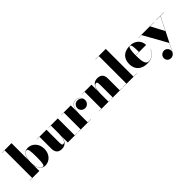

<svg xmlns="http://www.w3.org/2000/svg" viewBox="215 -2077 3661 3661"><g transform="rotate(-45 2045.5 -247.0)"><path d="M80 -746.5V-3.5H10V0H270V-169C284 -54.5 337.5 10 426 10C535 10 638 -80 638 -230C638 -380 535 -469 426 -469C337 -469 283.5 -405 270 -291.5V-750H10V-746.5ZM270 -230C270 -382 331 -451 380.5 -451C414.5 -451 423 -383.5 423 -230C423 -76.5 414.5 -8 380.5 -8C331 -8 270 -77.5 270 -230Z M923 -460H663V-456.5H733V-141C733 -54 768 10 875.5 10C990.5 10 1028 -83 1038 -173V0H1298V-3.5H1228V-460H978V-456.5H1038V-237C1038 -145.5 1014 -39.5 959 -39.5C931 -39.5 923 -49.5 923 -133.5Z M1318 -3.5V0H1665V-3.5H1578V-217.5C1578 -364.5 1611.5 -466.5 1720 -466.5C1784 -466.5 1824 -423 1837 -373.5C1822 -409.5 1784 -438.5 1735.5 -438.5C1670 -438.5 1628.5 -390 1628.5 -330.5C1628.5 -275.5 1674 -228 1737 -228C1800 -228 1845 -280 1845 -339C1845 -403 1801 -470 1720 -470C1627 -470 1588.5 -398.5 1578 -287V-460H1318V-456.5H1388V-3.5Z M1877 -3.5V0H2177V-3.5H2137V-223C2137 -314.5 2161.5 -420.5 2216 -420.5C2244 -420.5 2252 -410.5 2252 -326.5V-3.5H2212V0H2512V-3.5H2442V-319C2442 -406 2407 -470 2300 -470C2185 -470 2147.5 -377 2137 -287V-460H1877V-456.5H1947V-3.5Z M2532 -3.5V0H2902V-3.5H2812V-750H2532V-746.5H2622V-3.5Z M3410.5 -143H3407C3382 -59 3310 -1.5 3222.5 -1.5C3143.5 -1.5 3128 -106 3128 -250C3128 -253.5 3128 -256.5 3128 -259.5H3409.5C3409.5 -368.5 3326.5 -470 3177.5 -470C3026.5 -470 2922.5 -390 2922.5 -230C2922.5 -70 3029.5 10 3180.5 10C3311.5 10 3384.5 -56 3410.5 -143ZM3177.5 -466.5C3216.5 -466.5 3217.5 -360.5 3218.5 -263H3128C3128.5 -372 3140.5 -466.5 3177.5 -466.5Z M3828.5 -456.5V-460H3406.5V-456.5H3479L3748.5 26L3668.5 184.5C3686.5 113.5 3632.5 57 3575 57C3518 57 3469.5 100 3469.5 158C3469.5 221 3516.5 255.5 3566.5 255.5C3620 255.5 3650.5 226 3668.5 191L3996 -456.5H4091V-460H3879.5V-456.5H3992L3856 -187L3713.5 -456.5Z"/></g></svg>

Font: Bodoni* 48pt Fatface
Style: Regular
Weight: 900
Version: Version 2.3